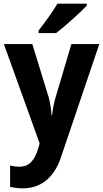

<svg xmlns="http://www.w3.org/2000/svg" viewBox="-20 -879 562 1046"><path d="M453 -849V-859H293C267 -814 223 -755 190 -712V-699H286C336 -737 419 -812 453 -849ZM1 -639 196 -98 188 -70C169 -7 140 29 87 29C67 29 48 26 35 23V139C53 143 76 147 106 147C195 147 273 96 312 -22L521 -639H369L283 -349C273 -314 267 -285 264 -251H261C258 -286 254 -317 245 -350L156 -639Z"/></svg>

Font: Noto Sans Kannada UI SemiCondensed
Style: Bold
Weight: 700
Width: 4
Designer: Jelle Bosma - Monotype Design Team
Foundry: Monotype Imaging Inc.
Version: Version 2.005